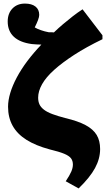

<svg xmlns="http://www.w3.org/2000/svg" viewBox="-20 -822 592 1072"><path d="M419 230 347 190Q369 157 378 136Q387 115 387 97Q387 76 376.5 62Q366 48 338.5 36.5Q311 25 257 12Q179 -9 127.5 -41.5Q76 -74 50.5 -120Q25 -166 25 -226Q25 -262 37.5 -303.5Q50 -345 74 -390Q98 -435 132.5 -481Q167 -527 211 -573Q197 -573 184.5 -574Q172 -575 158 -576Q91 -585 57 -617Q23 -649 23 -702Q23 -747 49.5 -774.5Q76 -802 119 -802Q157 -802 178 -785.5Q199 -769 199 -739Q199 -728 192.5 -710.5Q186 -693 174 -669Q187 -661 208.5 -653.5Q230 -646 252 -642Q260 -642 267 -642Q274 -642 281 -641Q306 -665 332 -687Q358 -709 385.5 -730.5Q413 -752 441 -770L552 -625V-603Q461 -559 394 -515.5Q327 -472 282 -431.5Q237 -391 215 -352Q193 -313 193 -277Q193 -255 200.5 -239Q208 -223 225.5 -209.5Q243 -196 272.5 -185Q302 -174 344 -163Q416 -146 458.5 -123Q501 -100 520 -68Q539 -36 539 10Q539 64 510.5 116.5Q482 169 419 230Z"/></svg>

Font: Literata 18pt ExtraBold
Style: Regular
Weight: 800
Designer: Latin by Veronika Burian and Jose Scaglione. Greek by Irene Vlachou. Cyrillic by Vera Evstafieva.
Foundry: TypeTogether
Version: Version 3.103;gftools[0.9.29]